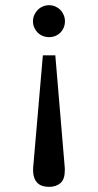

<svg xmlns="http://www.w3.org/2000/svg" viewBox="-20 -707 378 739"><path d="M168.9 -687Q181.6 -687 192.9 -682.1Q204.1 -677.2 212.4 -668.7Q220.7 -660.2 225.3 -648.9Q230 -637.7 230 -625Q230 -612.3 225.3 -601.1Q220.7 -589.8 212.4 -581.5Q204.1 -573.2 192.9 -568.6Q181.6 -564 168.9 -564Q156.2 -564 144.8 -568.6Q133.3 -573.2 125 -581.5Q116.7 -589.8 111.8 -601.1Q106.9 -612.3 106.9 -625Q106.9 -637.7 111.8 -648.9Q116.7 -660.2 125 -668.7Q133.3 -677.2 144.8 -682.1Q156.2 -687 168.9 -687ZM168.9 12.2Q155.3 12.2 144 8.8Q132.8 5.4 124.8 -2.2Q116.7 -9.8 112.1 -22.2Q107.4 -34.7 107.4 -52.2Q107.4 -55.2 107.4 -58.3Q107.4 -61.5 107.9 -64.9L145 -494.1H192.9L229 -64.9Q229.5 -61 229.5 -58.1Q229.5 -55.2 229.5 -51.8Q229.5 -16.6 212.6 -2.2Q195.8 12.2 168.9 12.2Z"/></svg>

Font: Tagmukay Beta
Style: Regular
Weight: 400
Designer: Peter Martin
Foundry: SIL International
Version: Version 2.000; dev 82b92eM